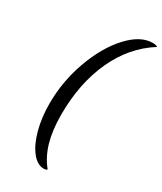

<svg xmlns="http://www.w3.org/2000/svg" viewBox="-239 -875 973 1151"><g transform="rotate(30 247.5 -300.0)"><path d="M200 -144Q200 -36 223 44Q246 124 294 182Q288 190 270 190Q226 190 188 142Q150 94 128 12.5Q106 -69 106 -166Q106 -320 158.5 -465Q211 -610 294 -700Q377 -790 461 -790Q484 -790 495 -782Q351 -691 275.5 -525Q200 -359 200 -144Z"/></g></svg>

Font: Sansita Light Italic
Style: Regular
Weight: 300
Italic angle: -11°
Designer: Pablo Cosgaya
Foundry: Omnibus-Type
Version: Version 1.006